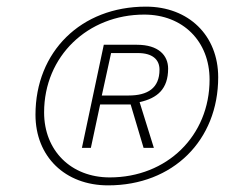

<svg xmlns="http://www.w3.org/2000/svg" viewBox="-20 -746 684 579"><path d="M306 -187C502 -187 638 -323 638 -513C638 -639 549 -726 420 -726C224 -726 87 -590 87 -400C87 -274 176 -187 306 -187ZM311 -211C194 -211 113 -292 113 -407C113 -577 245 -702 415 -702C532 -702 612 -621 612 -506C612 -336 483 -211 311 -211ZM227 -300H254L282 -431H374L413 -300H444L401 -438C455 -450 487 -478 487 -539C487 -579 458 -611 393 -611H293ZM287 -458 315 -586H396C439 -586 461 -567 461 -536C461 -480 425 -458 368 -458Z"/></svg>

Font: Geist Thin
Style: Italic
Weight: 100
Italic angle: -12°
Designer: Basement.studio, Andrés Briganti, Mateo Zaragoza
Foundry: Basement.studio, Vercel, Andrés Briganti, Guido Ferreyra, Mateo Zaragoza
Version: Version 1.500